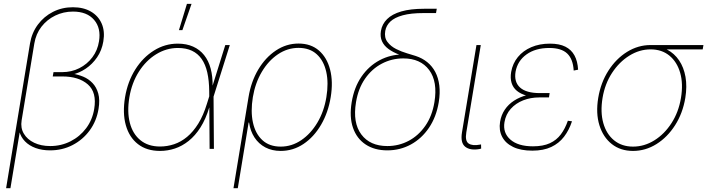

<svg xmlns="http://www.w3.org/2000/svg" viewBox="-20 -773 3673 997"><path d="M11.7 204.1 135.7 -546.9Q145 -602.5 176.5 -645Q208 -687.5 255.1 -711.4Q302.2 -735.4 358.4 -735.4Q413.6 -735.4 452.1 -712.9Q490.7 -690.4 508.1 -650.4Q525.4 -610.4 516.6 -558.1Q508.8 -511.2 484.1 -475.3Q459.5 -439.5 425.3 -416.5Q391.1 -393.6 354.5 -385.7L355.5 -390.6Q384.8 -386.2 412.4 -374.8Q439.9 -363.3 460.4 -341.8Q481 -320.3 490.2 -287.4Q499.5 -254.4 491.7 -207.5Q481.4 -144.5 445.8 -95.9Q410.2 -47.4 356.9 -19.8Q303.7 7.8 240.2 7.8Q198.2 7.8 164.8 -4.4Q131.3 -16.6 109.6 -39.1Q87.9 -61.5 80.1 -92.3L85.4 -104.5L34.2 204.1ZM240.7 -14.6Q297.9 -14.6 346.4 -39.3Q395 -64 427.5 -107.4Q460 -150.9 469.2 -207.5Q483.4 -293 436.3 -334.5Q389.2 -376 304.2 -376H253.9L257.8 -398.4H302.7Q351.1 -398.4 391.8 -418.9Q432.6 -439.5 459.7 -475.6Q486.8 -511.7 494.1 -558.6Q505.4 -627 468.5 -669.9Q431.6 -712.9 358.9 -712.9Q309.6 -712.9 266.8 -692.1Q224.1 -671.4 195.3 -634.3Q166.5 -597.2 158.2 -546.9L92.3 -147.9Q85.9 -108.9 103.8 -78.9Q121.6 -48.8 157.5 -31.7Q193.4 -14.6 240.7 -14.6Z M811 10.7Q741.7 10.7 696.3 -24.7Q650.9 -60.1 633.3 -123Q615.7 -186 629.4 -268.6Q643.1 -349.6 682.4 -412.1Q721.7 -474.6 779.1 -510.5Q836.4 -546.4 903.3 -546.4Q948.2 -546.4 982.7 -531Q1017.1 -515.6 1040 -486.8Q1063 -458 1074 -416.7Q1085 -375.5 1084 -323.7H1089.8L1088.9 -272L1090.8 0H1068.4L1066.4 -299.3Q1065.9 -354.5 1056.4 -396.5Q1046.9 -438.5 1027.1 -466.8Q1007.3 -495.1 976.8 -509.5Q946.3 -523.9 903.8 -523.9Q843.8 -523.9 790.8 -491.2Q737.8 -458.5 701.2 -400.9Q664.6 -343.3 651.9 -268.6Q639.2 -192.4 654.3 -134.8Q669.4 -77.1 709.5 -44.7Q749.5 -12.2 811 -12.2Q848.6 -12.2 884.3 -24.2Q919.9 -36.1 951.7 -62.5Q983.4 -88.9 1009.8 -131.3Q1036.1 -173.8 1054.7 -234.9L1149.9 -539.1H1173.3L1087.9 -268.1L1072.3 -214.4H1066.4Q1048.3 -154.3 1021 -111.3Q993.7 -68.4 959.7 -41.3Q925.8 -14.2 887.9 -1.7Q850.1 10.7 811 10.7ZM909.2 -616.7 950.7 -752.9H974.6L927.2 -616.7Z M1192.4 204.1 1270.5 -268.6Q1283.7 -349.1 1321 -411.9Q1358.4 -474.6 1412.6 -510.7Q1466.8 -546.9 1530.3 -546.9Q1594.2 -546.9 1636 -510.7Q1677.7 -474.6 1694.1 -411.6Q1710.4 -348.6 1697.3 -268.6Q1684.1 -188 1647 -124.8Q1609.9 -61.5 1555.9 -25.4Q1502 10.7 1437.5 10.7Q1392.6 10.7 1357.9 -7.6Q1323.2 -25.9 1301.5 -59.1Q1279.8 -92.3 1273.4 -136.7H1271L1214.8 204.1ZM1437.5 -11.7Q1495.1 -11.7 1544.4 -45.2Q1593.8 -78.6 1628.2 -136.5Q1662.6 -194.3 1674.8 -268.6Q1687 -342.3 1674.1 -400.1Q1661.1 -458 1624.8 -491.2Q1588.4 -524.4 1530.3 -524.4Q1472.7 -524.4 1423.1 -491Q1373.5 -457.5 1339.4 -399.7Q1305.2 -341.8 1293 -268.6Q1280.8 -194.3 1293.5 -136.5Q1306.2 -78.6 1342.5 -45.2Q1378.9 -11.7 1437.5 -11.7Z M1991.2 7.8Q1924.8 7.8 1878.7 -22.7Q1832.5 -53.2 1813 -109.4Q1793.5 -165.5 1806.2 -242.2Q1818.8 -319.3 1856.9 -374.8Q1895 -430.2 1951.2 -460.2Q2007.3 -490.2 2073.7 -490.2L2123.5 -467.3Q2085 -477.1 2052.5 -489.5Q2020 -502 1997.1 -518.8Q1974.1 -535.6 1963.6 -558.8Q1953.1 -582 1958 -612.3Q1963.9 -647.9 1990 -673.8Q2016.1 -699.7 2063.7 -713.6Q2111.3 -727.5 2182.6 -727.5H2248L2244.1 -705.1H2178.7Q2113.8 -705.1 2071.5 -693.6Q2029.3 -682.1 2007.3 -661.4Q1985.4 -640.6 1980.5 -612.3Q1974.6 -578.1 1991.9 -555.2Q2009.3 -532.2 2037.4 -518.3Q2065.4 -504.4 2093.8 -496.1Q2122.1 -487.8 2138.7 -482.4Q2172.9 -471.2 2198.7 -450.2Q2224.6 -429.2 2240.5 -398.9Q2256.3 -368.7 2261.2 -329.3Q2266.1 -290 2258.3 -242.2Q2245.6 -165.5 2207.5 -109.4Q2169.4 -53.2 2113.5 -22.7Q2057.6 7.8 1991.2 7.8ZM1991.2 -14.6Q2050.8 -14.6 2102.1 -41.7Q2153.3 -68.8 2188.7 -119.9Q2224.1 -170.9 2235.8 -242.2Q2253.4 -349.1 2208.5 -409.4Q2163.6 -469.7 2074.2 -469.7Q2014.6 -469.7 1962.9 -442.6Q1911.1 -415.5 1875.7 -364.5Q1840.3 -313.5 1828.6 -242.2Q1811 -135.3 1856.2 -75Q1901.4 -14.6 1991.2 -14.6Z M2469.7 1Q2420.9 9.3 2395.5 -11.2Q2370.1 -31.7 2378.9 -85.4L2454.1 -539.1H2476.6L2401.4 -85.4Q2394 -40.5 2413.8 -27.6Q2433.6 -14.6 2472.2 -22Q2475.6 -22.9 2475.1 -22.7Q2474.6 -22.5 2478 -22.9L2478.5 -1Q2476.6 -1 2474.4 -0.5Q2472.2 0 2469.7 1Z M2744.1 9.3Q2684.1 9.3 2644.3 -10Q2604.5 -29.3 2587.2 -63.2Q2569.8 -97.2 2576.7 -140.1Q2582.5 -175.8 2601.3 -203.6Q2620.1 -231.4 2649.7 -250.5Q2679.2 -269.5 2716.6 -279.3Q2753.9 -289.1 2796.9 -289.1H2834L2830.6 -267.1H2779.8Q2735.4 -267.1 2696.8 -252Q2658.2 -236.8 2632.3 -208Q2606.4 -179.2 2599.6 -138.7Q2590.3 -83 2630.4 -48.1Q2670.4 -13.2 2747.6 -13.2Q2800.3 -13.2 2835.2 -29.3Q2870.1 -45.4 2892.3 -75.2Q2914.6 -105 2928.7 -146L2950.2 -143.1Q2935.1 -97.2 2908.9 -63Q2882.8 -28.8 2842.5 -9.8Q2802.2 9.3 2744.1 9.3ZM2792.5 -267.6Q2748.5 -267.6 2716.3 -276.1Q2684.1 -284.7 2664.1 -301.3Q2644 -317.9 2636.5 -342.5Q2628.9 -367.2 2634.3 -399.4Q2642.1 -443.8 2669.2 -476.8Q2696.3 -509.8 2739 -528.1Q2781.7 -546.4 2835.9 -546.4Q2884.3 -546.4 2915.5 -530.8Q2946.8 -515.1 2963.1 -485.1Q2979.5 -455.1 2981.9 -411.1L2959 -406.7Q2955.6 -466.3 2925.3 -495.1Q2895 -523.9 2832.5 -523.9Q2760.7 -523.9 2714.1 -490.5Q2667.5 -457 2657.2 -400.9Q2648.4 -347.7 2680.4 -318.6Q2712.4 -289.6 2783.2 -289.6H2834L2830.6 -267.6Z M3267.1 10.7Q3202.1 10.7 3157 -24.9Q3111.8 -60.5 3092.5 -122.8Q3073.2 -185.1 3086.4 -264.6Q3099.6 -344.2 3139.4 -406.2Q3179.2 -468.3 3236.3 -503.7Q3293.5 -539.1 3358.4 -539.1H3632.8L3628.9 -516.6H3410.6H3358.4Q3300.3 -516.6 3247.8 -483.9Q3195.3 -451.2 3158.2 -394.5Q3121.1 -337.9 3108.9 -264.6Q3096.7 -190.9 3112.8 -133.8Q3128.9 -76.7 3168.9 -44.2Q3209 -11.7 3267.1 -11.7Q3325.7 -11.7 3377.9 -44.2Q3430.2 -76.7 3467 -133.8Q3503.9 -190.9 3516.1 -264.6Q3528.3 -337.9 3512 -394.8Q3495.6 -451.7 3456.1 -484.1Q3416.5 -516.6 3358.4 -516.6L3357.9 -535.2Q3406.2 -535.2 3444.1 -515.4Q3481.9 -495.6 3506.3 -459.5Q3530.8 -423.3 3539.6 -373.8Q3548.3 -324.2 3538.6 -264.6Q3525.4 -185.1 3485.6 -122.8Q3445.8 -60.5 3388.9 -24.9Q3332 10.7 3267.1 10.7Z"/></svg>

Font: Inter 18pt Thin
Style: Italic
Weight: 250
Italic angle: -9.3988°
Version: Version 4.001;git-66647c0bb